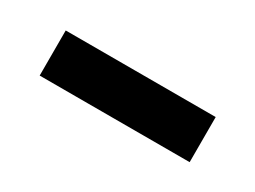

<svg xmlns="http://www.w3.org/2000/svg" viewBox="-24 -449 407 306"><g transform="rotate(30 179.5 -295.5)"><path d="M41.5 -254V-337H317.5V-254Z"/></g></svg>

Font: Karla Medium
Style: Regular
Weight: 500
Designer: Jonathan Pinhorn
Version: Version 2.001